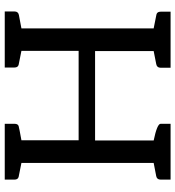

<svg xmlns="http://www.w3.org/2000/svg" viewBox="16 -772 756 829"><g transform="rotate(-90 394.5 -358.0)"><path d="M686 -644V-73Q734 -64 746 -61Q758 -58 758 -43V0H516V-43Q516 -59 532 -62L588 -73V-326H202V-73Q274 -58 274 -43V0H33V-43Q33 -59 48 -62L105 -73V-644Q57 -653 45 -656Q33 -659 33 -674V-716H274V-674Q274 -659 264 -656Q253 -653 203 -644V-397H589V-644Q541 -653 529 -656Q517 -659 517 -674V-716H759V-674Q759 -658 744 -655Z"/></g></svg>

Font: Aleo
Style: Regular
Weight: 400
Designer: Alessio Laiso
Version: Version 1.1